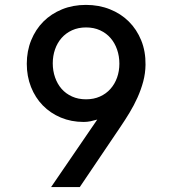

<svg xmlns="http://www.w3.org/2000/svg" viewBox="-20 -757 699 777"><path d="M327.8 -737.2Q380 -737.2 424.4 -719.6Q468.8 -702.1 501.1 -670.1Q533.4 -638.1 551.5 -593.6Q569.6 -549 568.9 -495Q568.5 -460.6 559.7 -427.4Q550.8 -394.2 536.6 -362.6Q522.4 -331 504.4 -301.3Q486.5 -271.7 467.7 -244L302.9 0H186.8L373.6 -273.1Q360.4 -269.2 346.6 -266.3Q332.7 -263.5 318.5 -263.5Q268.5 -263.5 226.2 -281.2Q183.9 -299 153.2 -330.4Q122.5 -361.9 105.5 -405Q88.4 -448.2 88.4 -498.9Q88.4 -550.4 106.2 -594.1Q123.9 -637.8 155.5 -669.6Q187.1 -701.3 231.2 -719.3Q275.2 -737.2 327.8 -737.2ZM328.1 -355.1Q359.4 -355.1 384.4 -366.3Q409.4 -377.5 426.8 -397Q444.2 -416.5 453.7 -442.8Q463.1 -469.1 463.1 -499.3Q463.1 -529.8 453.8 -556.5Q444.6 -583.1 427.4 -603Q410.2 -622.9 385.1 -634.4Q360.1 -646 328.1 -646Q296.9 -646 271.8 -634.6Q246.8 -623.2 229.4 -603.5Q212 -583.8 202.8 -557.4Q193.5 -530.9 193.5 -500.7Q193.5 -470.5 202.8 -443.9Q212 -417.3 229.2 -397.5Q246.4 -377.8 271.5 -366.5Q296.5 -355.1 328.1 -355.1Z"/></svg>

Font: Inter P Medium
Style: Regular
Weight: 500
Designer: Rasmus Andersson
Foundry: rsms
Version: Version 3.018;git-588b23468